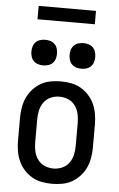

<svg xmlns="http://www.w3.org/2000/svg" viewBox="-61 -952 621 1001"><g transform="rotate(5 250.0 -451.0)"><path d="M250 8Q223 8 196 3Q169 -2 145.5 -15.5Q122 -29 103.5 -49.5Q85 -70 74 -94.5Q63 -119 58.5 -146Q54 -173 54 -200V-320Q54 -347 58.5 -374Q63 -401 74 -425.5Q85 -450 103.5 -470.5Q122 -491 145.5 -504.5Q169 -518 196 -523Q223 -528 250 -528Q277 -528 304 -523Q331 -518 354.5 -504.5Q378 -491 396.5 -470.5Q415 -450 426 -425.5Q437 -401 441.5 -374Q446 -347 446 -320V-200Q446 -173 441.5 -146Q437 -119 426 -94.5Q415 -70 396.5 -49.5Q378 -29 354.5 -15.5Q331 -2 304 3Q277 8 250 8ZM250 -72Q274 -72 296 -81.5Q318 -91 332 -110.5Q346 -130 351 -153Q356 -176 356 -200V-320Q356 -344 351 -367Q346 -390 332 -409.5Q318 -429 296 -438.5Q274 -448 250 -448Q226 -448 204 -438.5Q182 -429 168 -409.5Q154 -390 149 -367Q144 -344 144 -320V-200Q144 -176 149 -153Q154 -130 168 -110.5Q182 -91 204 -81.5Q226 -72 250 -72ZM350 -603Q336 -603 323 -607Q310 -611 300.5 -620.5Q291 -630 287 -643Q283 -656 283 -670Q283 -684 287 -697Q291 -710 300.5 -719.5Q310 -729 323 -733Q336 -737 350 -737Q364 -737 377 -733Q390 -729 399.5 -719.5Q409 -710 413 -697Q417 -684 417 -670Q417 -656 413 -643Q409 -630 399.5 -620.5Q390 -611 377 -607Q364 -603 350 -603ZM150 -603Q136 -603 123 -607Q110 -611 100.5 -620.5Q91 -630 87 -643Q83 -656 83 -670Q83 -684 87 -697Q91 -710 100.5 -719.5Q110 -729 123 -733Q136 -737 150 -737Q164 -737 177 -733Q190 -729 199.5 -719.5Q209 -710 213 -697Q217 -684 217 -670Q217 -656 213 -643Q209 -630 199.5 -620.5Q190 -611 177 -607Q164 -603 150 -603ZM100 -840V-910H400V-840Z"/></g></svg>

Font: Iosevka SS10 Medium
Style: Regular
Weight: 500
Monospace: yes
Designer: Belleve Invis
Foundry: Belleve Invis
Version: Version 28.0.6; ttfautohint (v1.8.4)